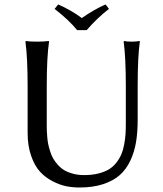

<svg xmlns="http://www.w3.org/2000/svg" viewBox="-20 -832 732 862"><path d="M544.9 -444.8Q544.9 -573.7 535.2 -645L537.1 -647.9Q547.4 -645 571.8 -645Q581.5 -645 590.3 -645.8Q599.1 -646.5 603 -647.5L606.9 -647.9L607.9 -645Q598.1 -578.6 598.1 -444.8V-294.9Q598.1 -238.8 590.8 -194.3Q583.5 -149.9 565.2 -110.8Q546.9 -71.8 517.6 -45.9Q488.3 -20 442.6 -5.1Q397 9.8 336.9 9.8Q306.6 9.8 277.8 4.2Q249 -1.5 216.6 -18.1Q184.1 -34.7 159.9 -60.8Q135.7 -86.9 119.9 -132.1Q104 -177.2 104 -235.8V-444.8Q104 -573.7 94.2 -645L96.2 -647.9Q112.8 -645 147 -645Q162.6 -645 175.5 -645.8Q188.5 -646.5 193.8 -647.5L199.2 -647.9L200.2 -645Q189.9 -575.2 189.9 -444.8V-269Q189.9 -255.4 190.2 -246.8Q190.4 -238.3 191.9 -219.5Q193.4 -200.7 196 -187Q198.7 -173.3 204.6 -154.1Q210.4 -134.8 218.5 -120.8Q226.6 -106.9 239.7 -92Q252.9 -77.1 269 -67.6Q285.2 -58.1 307.9 -52Q330.6 -45.9 357.9 -45.9Q393.1 -45.9 421.4 -53Q449.7 -60.1 469 -71.8Q488.3 -83.5 502.4 -101.8Q516.6 -120.1 524.7 -138.9Q532.7 -157.7 537.4 -182.6Q542 -207.5 543.5 -228.8Q544.9 -250 544.9 -276.9ZM326.2 -696.8Q289.6 -742.2 225.1 -792L241.2 -812Q300.3 -786.1 347.2 -751Q404.8 -791 454.1 -812L469.2 -792Q418.9 -753.9 369.1 -696.8Z"/></svg>

Font: Linux Biolinum
Style: Regular
Weight: 400
Designer: Philipp H. Poll
Foundry: Philipp H. Poll
Version: Version 0.6.4